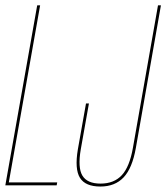

<svg xmlns="http://www.w3.org/2000/svg" viewBox="-41 -695 624 720"><path d="M-21 0H171.5L173.5 -11H-8L109.5 -675H98.5ZM335.5 4.5Q390 4.5 422.5 -29.8Q455 -64 468.5 -140.5L562.5 -675H551.5L457.5 -141Q445 -69.5 415.8 -38Q386.5 -6.5 336 -6.5Q286 -6.5 268 -36.5Q250 -66.5 262 -135.5L292.5 -307H281.5L251 -135Q238.5 -61 258.8 -28.2Q279 4.5 335.5 4.5Z"/></svg>

Font: Anybody Thin Condensed
Style: Italic
Weight: 100
Width: 3
Italic angle: -10°
Version: Version 1.113;gftools[0.9.25]